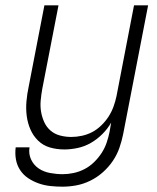

<svg xmlns="http://www.w3.org/2000/svg" viewBox="-20 -690 590 722"><path d="M215 12Q192 12 169 9.5Q146 7 125 -0.5Q104 -8 86 -20Q68 -32 56 -50Q44 -68 40 -90Q36 -112 39 -136H91Q87 -111 97 -90Q107 -69 125.5 -56.5Q144 -44 168 -39.5Q192 -35 216 -35Q236 -35 257 -39.5Q278 -44 297.5 -54Q317 -64 333.5 -80Q350 -96 362 -114.5Q374 -133 381 -153.5Q388 -174 392 -194L398 -229Q385 -206 365 -186Q345 -166 321.5 -152.5Q298 -139 272 -133.5Q246 -128 222 -128Q193 -128 167.5 -135.5Q142 -143 123.5 -161Q105 -179 94.5 -203Q84 -227 80.5 -254Q77 -281 79.5 -309Q82 -337 88 -365L147 -670H200L139 -356Q135 -334 133 -312Q131 -290 134.5 -269.5Q138 -249 146.5 -230.5Q155 -212 170 -199Q185 -186 205.5 -180.5Q226 -175 248 -175Q268 -175 288.5 -179.5Q309 -184 327 -193.5Q345 -203 361 -218.5Q377 -234 388.5 -252Q400 -270 407 -289.5Q414 -309 418 -328L484 -670H537L443 -185Q438 -160 429 -134Q420 -108 404 -84.5Q388 -61 366.5 -42Q345 -23 319.5 -10.5Q294 2 267.5 7Q241 12 215 12Z"/></svg>

Font: Lode Dark
Style: Italic
Weight: 400
Italic angle: -11°
Monospace: yes
Designer: Belleve Invis
Foundry: Belleve Invis
Version: Version 29.2.0; ttfautohint (v1.8.3)